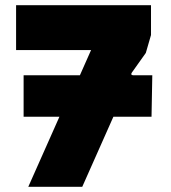

<svg xmlns="http://www.w3.org/2000/svg" viewBox="-20 -720 658 740"><path d="M89 0H297L417 -270H564L567 -430H493C486 -430 484 -434 488 -440L542 -516L562 -585V-700H42V-527H331L288 -430H71V-270H209Z"/></svg>

Font: Finlandica Black
Style: Regular
Weight: 900
Designer: Niklas Ekholm, Juho Hiilivirta, Jaakko Suomalainen
Foundry: Helsinki Type Studio
Version: Version 2.000;Glyphs 3.2 (3202)